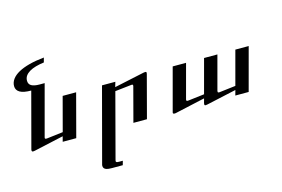

<svg xmlns="http://www.w3.org/2000/svg" viewBox="-112 -886 2083 1418"><g transform="rotate(-15 929.5 -177.5)"><path d="M473.6 -327.6 386.7 0H283.2L293.5 -39.6L66.4 10.7Q59.1 12.2 54.7 12.2Q48.3 12.2 46.1 9.3Q43.9 6.3 43.9 0Q43.9 -2.4 44.9 -5.4L156.7 -425.8Q98.6 -425.8 70.6 -442.1Q42.5 -458.5 42.5 -489.7Q42.5 -518.1 60.3 -542.5Q78.1 -566.9 112.1 -585.7Q146 -604.5 195.8 -617.7Q245.6 -630.9 309.6 -637.2L300.3 -602.1Q265.6 -597.7 237.1 -589.6Q208.5 -581.5 188 -569.3Q167.5 -557.1 156.2 -540.8Q145 -524.4 145 -503.4Q145 -477.1 165.8 -465.1Q186.5 -453.1 227.1 -453.1H266.6L163.1 -66.9Q162.6 -64.5 162.4 -63.2Q162.1 -62 162.1 -61Q162.6 -53.7 173.3 -53.7Q175.8 -54.2 177.2 -54.2Q178.7 -54.2 179.7 -54.2L301.8 -68.8L370.6 -327.6Z M1012.7 -322.8 927.2 0H823.7L893.1 -262.2Q896.5 -276.9 882.3 -274.9L755.4 -260.7L626.5 226.1Q624.5 231.9 623.5 238.8Q623.5 245.1 628.7 247.6Q633.8 250 648.4 250H675.8L667 281.7H584Q556.6 281.7 543 277.3Q520 270 519.5 248.5Q519.5 240.7 522 233.4L671.4 -327.6H773.4L762.2 -289.6L992.7 -338.9Q1000 -340.3 1004.9 -340.3Q1013.7 -340.3 1014.2 -332.5Q1014.2 -328.6 1012.7 -322.8Z M1793 -327.6 1705.1 0H1603L1613.8 -39.6L1387.2 10.3Q1379.4 12.2 1373.5 12.2Q1364.3 12.2 1364.3 4.4Q1364.3 0.5 1365.2 -5.4L1374.5 -39.6L1146 11.2Q1142.6 12.2 1139.2 12.2Q1135.7 12.2 1134.8 12.2Q1123.5 12.2 1123.5 3.4Q1123.5 0 1125.5 -4.9L1211.9 -327.6H1314L1244.1 -66.9Q1243.2 -62.5 1243.2 -61Q1243.7 -53.7 1253.9 -53.7Q1258.3 -54.2 1260.3 -54.2L1382.3 -68.8L1451.7 -327.6H1553.7L1483.9 -66.9Q1483.4 -61.5 1483.9 -59.6Q1483.9 -53.7 1493.2 -53.7Q1497.1 -53.7 1499.5 -54.2L1621.6 -68.8L1690.9 -327.6Z"/></g></svg>

Font: Arian Grqi
Style: Regular
Weight: 400
Designer: Ruben Hakobyan (Tarumian)
Foundry: Ruben Hakobyan (Tarumian)
Version: Version 1.003